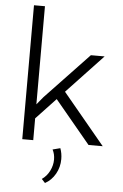

<svg xmlns="http://www.w3.org/2000/svg" viewBox="-62 -776 672 1046"><g transform="rotate(5 273.5 -252.5)"><path d="M140.6 0H80.6V-732.4H140.6V-195.8L175.3 -237.8L413.1 -488.3H488.3L290 -277.8L520.5 0H442.9L248.5 -233.9L140.6 -119.1ZM224.6 227.1 205.6 206.5Q232.4 188 247.6 157.7Q262.7 127.4 262.7 95.7Q262.7 65.9 250 41.5L291.5 30.8Q301.8 58.6 301.8 89.8Q301.8 133.8 280.8 170.9Q259.8 208 224.6 227.1Z"/></g></svg>

Font: Kumbh Sans Light
Style: Regular
Weight: 300
Version: Version 1.004